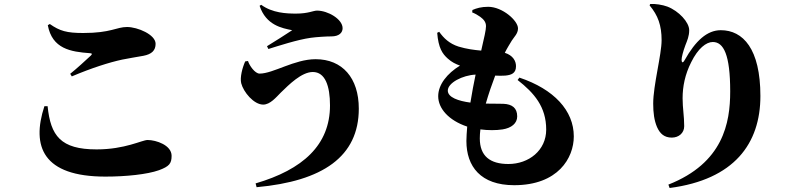

<svg xmlns="http://www.w3.org/2000/svg" viewBox="-20 -853 4040 960"><path d="M219 -727C241 -609 333 -594 430 -587C441 -586 442 -583 434 -575C409 -552 364 -510 331 -484L339 -471C438 -513 526 -541 591 -555C621 -561 663 -568 697 -574C739 -582 758 -601 758 -634C758 -680 668 -718 615 -718C562 -718 535 -688 396 -688C314 -688 279 -698 229 -733ZM218 -322C233 -174 283 -106 463 -106C606 -106 690 -153 718 -153C761 -153 838 -127 838 -74C838 -35 826 -21 775 -2C716 19 610 30 507 30C195 30 136 -120 202 -322Z M1220 -548 1206 -546C1192 -515 1179 -466 1186 -437C1197 -393 1249 -330 1296 -330C1331 -330 1361 -367 1384 -390C1425 -430 1488 -493 1544 -493C1606 -493 1630 -423 1630 -326C1630 -128 1494 -5 1258 64L1263 83C1594 53 1774 -70 1774 -310C1774 -463 1692 -557 1558 -557C1452 -557 1346 -485 1278 -485C1255 -485 1227 -525 1220 -548ZM1278 -824C1310 -727 1390 -712 1441 -702C1413 -683 1354 -646 1315 -622L1322 -608C1370 -623 1468 -655 1534 -664C1563 -668 1611 -671 1637 -671C1676 -671 1693 -690 1693 -712C1693 -757 1620 -800 1565 -800C1546 -800 1522 -785 1460 -785C1412 -785 1342 -788 1286 -829Z M2176 -694 2166 -689C2172 -613 2192 -584 2219 -560C2239 -542 2258 -533 2280 -525C2216 -486 2171 -430 2171 -372C2171 -311 2223 -251 2316 -220C2314 -193 2312 -168 2312 -148C2312 -21 2383 73 2551 73C2770 73 2849 -63 2849 -171C2849 -300 2750 -407 2577 -465L2568 -453C2651 -388 2711 -319 2711 -205C2711 -101 2624 -33 2522 -33C2430 -33 2379 -73 2379 -161C2379 -175 2380 -191 2382 -206C2420 -201 2461 -201 2493 -206C2537 -213 2566 -236 2566 -271C2566 -313 2541 -332 2497 -334C2475 -335 2444 -334 2409 -335C2423 -384 2440 -433 2456 -475C2473 -474 2490 -474 2506 -475C2538 -478 2560 -487 2560 -522C2560 -548 2545 -576 2504 -589C2517 -615 2529 -633 2539 -650C2551 -669 2570 -685 2570 -711C2570 -750 2492 -819 2421 -819C2386 -819 2363 -812 2342 -803L2341 -791C2356 -785 2370 -777 2381 -769C2397 -757 2410 -744 2410 -722C2410 -703 2401 -665 2386 -600C2351 -603 2313 -608 2273 -620C2226 -635 2198 -663 2176 -694ZM2332 -340C2272 -348 2219 -366 2219 -400C2219 -439 2293 -477 2358 -480C2349 -438 2340 -389 2332 -340Z M3228 -826C3270 -776 3288 -726 3288 -652C3288 -580 3246 -426 3246 -335C3246 -289 3251 -251 3265 -218C3280 -184 3302 -165 3339 -165C3374 -165 3401 -188 3401 -222C3401 -274 3393 -311 3393 -362C3393 -420 3405 -481 3436 -542C3470 -611 3511 -643 3544 -643C3598 -643 3631 -580 3631 -396C3631 -238 3596 -38 3322 70L3328 87C3651 45 3782 -135 3782 -373C3782 -609 3695 -702 3584 -702C3516 -702 3458 -650 3403 -552C3395 -537 3388 -538 3388 -555C3388 -566 3395 -595 3407 -627C3416 -650 3426 -672 3426 -702C3426 -742 3374 -798 3317 -820C3293 -829 3255 -835 3231 -833Z"/></svg>

Font: Noto Serif CJK SC Black
Style: Regular
Weight: 900
Designer: Ryoko NISHIZUKA 西塚涼子 (kana & ideographs); Frank Grießhammer (Latin, Greek & Cyrillic); Wenlong ZHANG 张文龙 (bopomofo); San
Foundry: Adobe
Version: Version 2.001;hotconv 1.1.0;makeotfexe 2.6.0